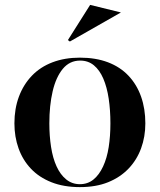

<svg xmlns="http://www.w3.org/2000/svg" viewBox="-20 -751 655 786"><path d="M307 -515Q372 -515 422 -496Q472 -477 506 -441Q540 -405 557.5 -355.5Q575 -306 575 -246Q575 -191 557.5 -143.5Q540 -96 506 -60.5Q472 -25 422.5 -5Q373 15 307 15Q241 15 190.5 -5Q140 -25 106.5 -60.5Q73 -96 56 -143.5Q39 -191 39 -246Q39 -306 57.5 -355.5Q76 -405 110.5 -441Q145 -477 195 -496Q245 -515 307 -515ZM308 -503Q265 -503 237 -469Q209 -435 195.5 -377Q182 -319 182 -246Q182 -195 189 -149.5Q196 -104 211.5 -70Q227 -36 251 -16.5Q275 3 307 3Q339 3 362.5 -16Q386 -35 402 -69.5Q418 -104 425 -149Q432 -194 432 -246Q432 -300 425 -347Q418 -394 403 -429Q388 -464 364.5 -483.5Q341 -503 308 -503ZM266 -581 258 -587 349 -731 475 -700Z"/></svg>

Font: Kalnia Thin Medium
Style: Regular
Weight: 500
Version: Version 1.105